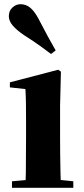

<svg xmlns="http://www.w3.org/2000/svg" viewBox="-20 -894 398 914"><path d="M37 0V-31L102 -37Q102 -52 103 -69Q103 -111 103.5 -157Q104 -203 104 -238V-318Q104 -368 103.5 -401.5Q103 -435 101 -470L27 -478V-502L257 -562L270 -553L266 -392V-238Q266 -203 266.5 -157Q267 -111 268 -69Q268 -51 269 -37L329 -31V0ZM245 -654 223 -637Q199 -655 171.5 -675Q144 -695 94 -727Q60 -750 41 -772Q22 -794 22 -817Q22 -843 39.5 -858.5Q57 -874 77 -874Q103 -874 123 -858Q143 -842 162 -807Q192 -749 210.5 -715.5Q229 -682 245 -654Z"/></svg>

Font: Early Summer Mincho Heavy
Style: Regular
Weight: 900
Designer: GuiWonder
Version: Version 1.002